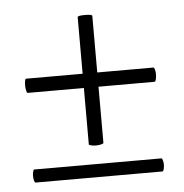

<svg xmlns="http://www.w3.org/2000/svg" viewBox="-39 -460 477 497"><g transform="rotate(-5 199.0 -211.5)"><path d="M29 -254Q29 -260 30 -265.5Q31 -271 33 -271H180V-418Q180 -422 199 -422Q218 -422 218 -418V-271H364Q366 -271 367.5 -265.5Q369 -260 369 -253Q369 -246 367.5 -240Q366 -234 364 -234H218V-88Q218 -86 211.5 -84.5Q205 -83 198 -83Q191 -83 185.5 -84.5Q180 -86 180 -87V-234H34Q32 -234 30.5 -240.5Q29 -247 29 -254ZM369 -18Q369 -12 367.5 -6.5Q366 -1 364 -1H34Q32 -1 30.5 -6.5Q29 -12 29 -19Q29 -25 30.5 -30Q32 -35 33 -35H364Q366 -35 367.5 -29.5Q369 -24 369 -18Z"/></g></svg>

Font: Cormorant Garamond Light
Style: Regular
Weight: 300
Designer: Christian Thalmann (Catharsis Fonts)
Version: Version 3.000